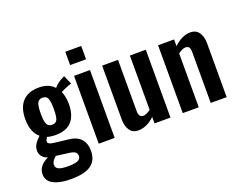

<svg xmlns="http://www.w3.org/2000/svg" viewBox="-142 -1064 1951 1537"><g transform="rotate(-20 833.5 -296.0)"><path d="M224.1 190.9Q130.9 190.9 76.4 162.6Q22 134.3 22 77.1Q22 4.9 108.9 -36.1Q78.1 -45.9 61.5 -66.9Q44.9 -87.9 44.9 -115.2Q44.9 -144.5 59.6 -168.7Q74.2 -192.9 105 -222.2Q43 -273.9 43 -383.8Q43 -482.9 91.3 -534.9Q139.6 -586.9 231 -586.9Q315.4 -586.9 360.8 -536.1Q386.2 -571.3 453.1 -603L485.8 -527.8Q469.7 -524.4 439.2 -511.7Q408.7 -499 392.1 -488.8Q413.1 -444.8 413.1 -381.8Q413.1 -287.1 368.2 -235.1Q323.2 -183.1 231 -183.1Q188 -183.1 158.2 -192.9Q143.1 -170.9 143.1 -157.2Q143.1 -134.3 194.8 -128.9L312 -115.2Q451.2 -101.1 451.2 32.2Q451.2 111.8 396.7 151.4Q342.3 190.9 224.1 190.9ZM286.1 -383.8Q286.1 -446.8 275.4 -473.4Q264.6 -500 231.9 -500Q198.2 -500 186.5 -473.6Q174.8 -447.3 174.8 -383.8Q174.8 -323.7 186.3 -296.9Q197.8 -270 231 -270Q264.2 -270 275.1 -295.7Q286.1 -321.3 286.1 -383.8ZM133.8 38.1Q133.8 63 157.7 74.5Q181.6 85.9 238.8 85.9Q293 85.9 319.6 74.7Q346.2 63.5 346.2 37.1Q346.2 13.7 329.3 2.4Q312.5 -8.8 269 -13.2L171.9 -25.9Q153.3 -9.3 143.6 5.6Q133.8 20.5 133.8 38.1Z M528.8 -669.9V-783.2H664.6V-669.9ZM528.8 0V-578.1H664.6V0Z M865.2 8.8Q815.9 8.8 792 -27.3Q768.1 -63.5 768.1 -118.2V-578.1H903.3V-143.1Q903.3 -115.7 912.4 -101.8Q921.4 -87.9 943.4 -87.9Q966.3 -87.9 1004.4 -115.2V-578.1H1140.1V0H1004.4V-55.2Q937 8.8 865.2 8.8Z M1244.6 0V-578.1H1380.9V-521Q1450.2 -586.9 1521 -586.9Q1570.3 -586.9 1594.5 -550.8Q1618.7 -514.6 1618.7 -460V0H1482.9V-433.1Q1482.9 -460.9 1474.4 -473.9Q1465.8 -486.8 1443.8 -486.8Q1418.9 -486.8 1380.9 -459V0Z"/></g></svg>

Font: Oswald Medium
Style: Regular
Weight: 500
Designer: Vernon Adams
Foundry: Vernon Adams
Version: Version 4.103